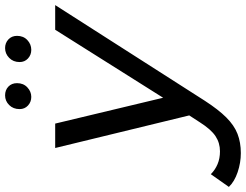

<svg xmlns="http://www.w3.org/2000/svg" viewBox="-223 -641 967 755"><g transform="rotate(-90 260.5 -263.5)"><path d="M36 200Q-2 200 -39 187.5Q-76 175 -97 153L-47 82Q-30 99 -7.5 108.5Q15 118 43 118Q76 118 102.5 100.5Q129 83 157 39L207 -38L218 -49L521 -530H618L242 58Q207 112 176 143Q145 174 111.5 187Q78 200 36 200ZM189 17 56 -530H152L265 -58ZM442 -624Q422 -624 408 -637Q394 -650 394 -670Q394 -695 410.5 -711Q427 -727 449 -727Q469 -727 483 -714Q497 -701 497 -680Q497 -655 480.5 -639.5Q464 -624 442 -624ZM257 -624Q237 -624 223 -637Q209 -650 209 -670Q209 -695 225 -711Q241 -727 263 -727Q284 -727 297.5 -714Q311 -701 311 -680Q311 -655 294.5 -639.5Q278 -624 257 -624Z"/></g></svg>

Font: MOST Montserrat Medium
Style: Italic
Weight: 500
Italic angle: -11.3°
Designer: Julieta Ulanovsky
Foundry: Julieta Ulanovsky
Version: Version 8.000;March 11, 2024;FontCreator 15.0.0.2926 64-bit